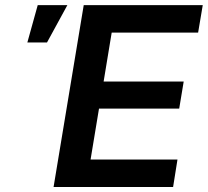

<svg xmlns="http://www.w3.org/2000/svg" viewBox="-20 -748 831 768"><path d="M194.3 0 314.9 -727.5H791L772.5 -617.7H426.8L394.5 -421.9H714.8L696.8 -313.5H376L342.3 -109.9H689.9L672.4 0ZM89.4 -578.1 130.9 -727.5H249.5L168 -578.1Z"/></svg>

Font: Inter 16pt SemiBold
Style: Italic
Weight: 600
Italic angle: -9.3988°
Version: Version 4.001;git-66647c0bb